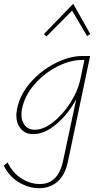

<svg xmlns="http://www.w3.org/2000/svg" viewBox="-57 -703 533 1012"><path d="M188 -511 174 -523 329 -683 419 -523 402 -513 323 -647ZM379 -408H418L301 149Q286 220 246 254.5Q206 289 149 289Q95 289 43.5 258.5Q-8 228 -37 170L-17 153Q11 210 57.5 238.5Q104 267 153 267Q249 267 275 147L345 -181Q304 -103 241 -49.5Q178 4 117 4Q77 4 53 -24Q29 -52 29 -95Q29 -105 33 -129Q48 -205 104.5 -269Q161 -333 236 -370.5Q311 -408 379 -408ZM365 -278 388 -387H376Q314 -387 245.5 -352.5Q177 -318 125 -258.5Q73 -199 59 -129Q56 -114 56 -99Q56 -63 75 -41Q94 -19 125 -19Q172 -19 223 -59Q274 -99 313 -160Q352 -221 365 -278Z"/></svg>

Font: Ysabeau Infant Extralight
Style: Italic
Weight: 200
Italic angle: -12°
Designer: Christian Thalmann (Catharsis Fonts)
Version: Version 0.003